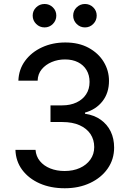

<svg xmlns="http://www.w3.org/2000/svg" viewBox="-20 -955 662 984"><path d="M312 9.8Q239.3 9.8 183.1 -15.1Q127 -40 94 -84.2Q61 -128.4 59.1 -187H162.1Q164.6 -153.8 184.6 -129.4Q204.6 -105 237.5 -91.8Q270.5 -78.6 311 -78.6Q355 -78.6 389.2 -94Q423.3 -109.4 443.1 -137.2Q462.9 -165 462.9 -201.2Q462.9 -239.3 443.6 -268.1Q424.3 -296.9 387.9 -313.2Q351.6 -329.6 299.3 -329.6H238.8V-415H299.3Q340.3 -415 372.1 -429.9Q403.8 -444.8 421.4 -471.7Q439 -498.5 439 -535.2Q439 -569.8 423.6 -595.7Q408.2 -621.6 379.9 -636Q351.6 -650.4 313 -650.4Q276.9 -650.4 245.4 -637.2Q213.9 -624 193.8 -599.9Q173.8 -575.7 172.9 -541.5H74.2Q76.2 -599.1 108.6 -643.3Q141.1 -687.5 195.1 -712.4Q249 -737.3 314.9 -737.3Q383.8 -737.3 434.1 -710Q484.4 -682.6 511.5 -637.9Q538.6 -593.3 538.6 -540.5Q538.6 -479 505.4 -436.3Q472.2 -393.6 415.5 -377.9V-372.1Q462.9 -365.2 496.3 -341.3Q529.8 -317.4 547.4 -281Q564.9 -244.6 564.9 -198.7Q564.9 -138.7 532.2 -91.6Q499.5 -44.4 442.1 -17.3Q384.8 9.8 312 9.8ZM415.5 -814.5Q390.6 -814.5 372.8 -832.3Q355 -850.1 355 -875Q355 -899.9 372.8 -917.2Q390.6 -934.6 415.5 -934.6Q440.4 -934.6 458 -917.2Q475.6 -899.9 475.6 -875Q475.6 -850.1 458 -832.3Q440.4 -814.5 415.5 -814.5ZM208.5 -814.5Q183.1 -814.5 165.3 -832.3Q147.5 -850.1 147.5 -875Q147.5 -899.9 165.3 -917.2Q183.1 -934.6 208.5 -934.6Q233.4 -934.6 251 -917.2Q268.6 -899.9 268.6 -875Q268.6 -850.1 251 -832.3Q233.4 -814.5 208.5 -814.5Z"/></svg>

Font: Inter Cardless
Style: Regular
Weight: 400
Designer: Rasmus Andersson
Foundry: rsms
Version: Version 4.001;git-9221beed3